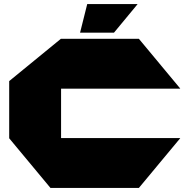

<svg xmlns="http://www.w3.org/2000/svg" viewBox="-20 -920 902 940"><path d="M227 0 25 -243V-244H862V-243L660 0ZM25 -244V-523L278 -730H279V-244ZM279 -486V-730H660L862 -487V-486ZM372 -760 407 -900H653V-899L538 -760Z"/></svg>

Font: Foldit Thin Black
Style: Regular
Weight: 900
Version: Version 1.003